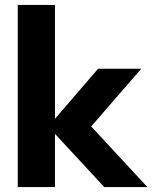

<svg xmlns="http://www.w3.org/2000/svg" viewBox="-20 -759 650 779"><path d="M52 -739H203V-277L378 -480H553L350 -246L578 0H403L203 -216V0H52Z"/></svg>

Font: Prompt SemiBold
Style: Regular
Weight: 600
Designer: Katatrad Team
Foundry: CadsonDemak
Version: Version 1.000